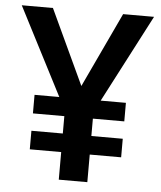

<svg xmlns="http://www.w3.org/2000/svg" viewBox="-52 -759 675 804"><g transform="rotate(5 286.0 -357.0)"><path d="M285 -399 433 -714H563L371 -345H477V-267H345V-194H477V-116H345V0H225V-116H93V-194H225V-267H93V-345H197L7 -714H138Z"/></g></svg>

Font: Noto Sans Sinhala UI SemiBold
Style: Regular
Weight: 600
Designer: Jelle Bosma - Monotype Design Team
Foundry: Monotype Imaging Inc.
Version: Version 2.006; ttfautohint (v1.8.4.7-5d5b)